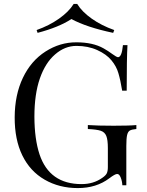

<svg xmlns="http://www.w3.org/2000/svg" viewBox="-20 -936 743 970"><path d="M54.2 -343.8Q54.7 -457 95.7 -543Q136.7 -628.9 210 -675.8Q283.2 -722.7 366.2 -722.2Q449.2 -722.2 502.9 -691.9Q526.4 -678.7 547.4 -663.1Q568.8 -647.5 576.2 -647Q595.2 -647 601.1 -708H624Q620.1 -643.1 620.1 -478H597.2Q588.4 -532.2 578.1 -566.4Q568.4 -600.6 543 -631.3Q517.6 -662.1 471.2 -683.1Q424.8 -704.1 366.2 -704.1Q307.6 -704.1 258.3 -661.1Q208.5 -618.2 181.2 -539.1Q153.8 -460 153.8 -346.2Q154.3 -232.9 179.7 -156.2Q230 -5.9 392.1 -5.9Q452.1 -5.9 496.1 -37.1Q514.2 -49.3 519.5 -60.5Q524.9 -71.8 524.9 -91.8V-188Q524.9 -229.5 517.1 -249Q509.3 -268.6 488.8 -275.4Q468.3 -282.2 423.8 -284.2V-304.2Q473.1 -300.8 554.2 -300.8Q635.3 -300.8 668.9 -304.2V-284.2Q645.5 -282.2 635.7 -276.4Q626 -270.5 622.1 -253.4Q618.2 -236.8 618.2 -198.2V0H598.1Q597.2 -20.5 589.8 -39.1Q582.5 -57.6 571.8 -57.1Q561 -57.1 532.2 -35.2Q466.8 14.2 373 14.2Q279.3 14.2 205.6 -28.3Q131.8 -70.8 92.8 -150.9Q53.7 -231 54.2 -343.8ZM551.8 -770Q417.5 -798.3 340.8 -839.8Q277.3 -798.3 169.9 -770L165 -784.2Q228.5 -806.6 278.3 -841.8Q328.1 -877 352.1 -916H370.1Q393.6 -877 443.4 -841.8Q493.2 -806.6 557.1 -784.2Z"/></svg>

Font: PlayfairDisplay-Regular
Style: Regular
Weight: 400
Designer: Claus Eggers Sørensen
Foundry: Claus Eggers Sørensen
Version: Version 1.002;PS 001.002;hotconv 1.0.70;makeotf.lib2.5.58329